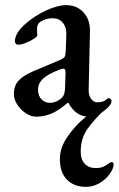

<svg xmlns="http://www.w3.org/2000/svg" viewBox="-20 -440 462 747"><path d="M34 -74Q34 -106 52 -126Q70 -146 110 -163L207 -204Q227 -212 231 -218Q235 -224 236 -245L238 -306Q239 -334 224.5 -351.5Q210 -369 184 -369Q170 -369 155.5 -364Q141 -359 132 -351Q124 -343 124 -325L125 -303Q125 -295 96.5 -280.5Q68 -266 51 -266Q45 -266 41.5 -270Q38 -274 38 -279Q38 -312 80 -348Q115 -379 160 -399.5Q205 -420 237 -420Q279 -420 305 -391.5Q331 -363 330 -318L325 -92Q324 -70 334 -56Q344 -42 359 -42Q383 -42 395 -54Q399 -58 402 -58Q407 -58 410.5 -54.5Q414 -51 414 -47Q414 -36 400 -22Q383 -5 363.5 4.5Q344 14 326 14Q275 14 246 -40H243Q210 -11 181 1.5Q152 14 121 14Q101 14 80.5 0.5Q60 -13 47 -33.5Q34 -54 34 -74ZM222 -61Q232 -71 233 -97L235 -154V-159Q235 -173 226 -173Q220 -173 209 -168Q165 -151 146.5 -133Q128 -115 128 -92Q128 -67 141.5 -53.5Q155 -40 173 -40Q201 -40 222 -61ZM213 179Q213 135 241.5 93.5Q270 52 303.5 23.5Q337 -5 359 -18H392Q344 27 319 63.5Q294 100 294 150Q294 181 310 197.5Q326 214 352 214Q376 214 391 204Q406 194 409 192Q411 191 415 191Q422 191 422 200Q422 215 407.5 236Q393 257 368 272Q343 287 315 287Q268 287 240.5 259Q213 231 213 179Z"/></svg>

Font: EB Garamond Medium
Style: Regular
Weight: 500
Designer: Georg Duffner and Octavio Pardo
Foundry: Georg Duffner
Version: Version 1.000